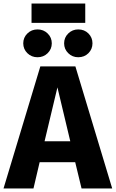

<svg xmlns="http://www.w3.org/2000/svg" viewBox="-33 -1070 657 1090"><path d="M394 -149H192L157 0H-13L196 -693H395L604 0H430ZM366 -268 293 -574 220 -268ZM261 -824Q261 -791 237.5 -768Q214 -745 180 -745Q146 -745 122.5 -768Q99 -791 99 -824Q99 -857 122.5 -880Q146 -903 180 -903Q214 -903 237.5 -880Q261 -857 261 -824ZM492 -824Q492 -791 469 -768Q446 -745 411 -745Q378 -745 354.5 -768Q331 -791 331 -824Q331 -857 354.5 -880Q378 -903 411 -903Q446 -903 469 -880Q492 -857 492 -824ZM146 -940V-1050H451V-940Z"/></svg>

Font: FiraGOUPP
Style: Bold
Weight: 700
Designer: bBox Type
Foundry: bBox Type GmbH
Version: Version 1.001